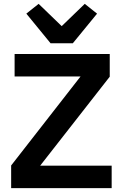

<svg xmlns="http://www.w3.org/2000/svg" viewBox="-20 -979 639 999"><path d="M561 0H38V-118L399 -581H56V-698H551V-580L189 -117H561ZM243 -754 117 -908 181 -959 301 -843 421 -959 485 -908 359 -754Z"/></svg>

Font: IBM Plex Sans Devanagari SemiBold
Style: Regular
Weight: 600
Designer: Mike Abbink, Paul van der Laan, Pieter van Rosmalen, Erin McLaughlin
Foundry: Bold Monday
Version: Version 1.1